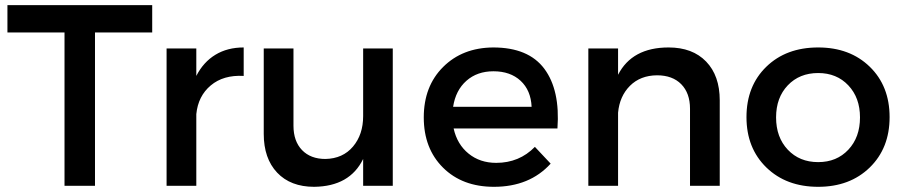

<svg xmlns="http://www.w3.org/2000/svg" viewBox="-20 -720 3502 744"><path d="M8.8 -594.2V-700.2H569.8V-594.2H348.1V0H230V-594.2Z M625.5 0V-532.2H740.7V-425.8Q768.1 -479.5 814.7 -507.8Q861.3 -536.1 924.3 -536.1V-425.8Q845.7 -430.2 796.6 -388.9Q747.6 -347.7 740.7 -277.8V0Z M1002 -201.2V-532.2H1117.2V-232.9Q1117.2 -172.9 1150.4 -138.4Q1183.6 -104 1241.2 -104Q1308.6 -105.5 1347.9 -152.1Q1387.2 -198.7 1387.2 -270V-532.2H1502V0H1387.2V-104Q1335.4 2.4 1197.3 3.9Q1106 3.9 1054 -51Q1002 -106 1002 -201.2Z M1891.1 -536.1Q2027.8 -536.1 2089.4 -453.4Q2150.9 -370.6 2140.1 -222.2H1737.8Q1751.5 -160.6 1795.7 -124.8Q1839.8 -88.9 1902.8 -88.9Q1992.2 -88.9 2052.7 -150.9L2113.8 -85.9Q2032.2 3.9 1894 3.9Q1771.5 3.9 1696.8 -70.3Q1622.1 -144.5 1622.1 -265.1Q1622.1 -385.7 1697 -460.4Q1772 -535.2 1891.1 -536.1ZM1735.8 -306.2H2040Q2037.1 -370.1 1997.3 -407Q1957.5 -443.8 1892.1 -443.8Q1829.1 -443.8 1787.4 -407Q1745.6 -370.1 1735.8 -306.2Z M2259.8 0V-532.2H2375V-430.2Q2429.2 -536.1 2570.8 -536.1Q2663.6 -536.1 2716.3 -481.4Q2769 -426.8 2769 -331.1V0H2653.8V-298.8Q2653.8 -358.9 2619.9 -393.6Q2585.9 -428.2 2525.9 -428.2Q2461.4 -427.7 2421.1 -387.5Q2380.9 -347.2 2375 -283.2V0Z M2872.6 -266.1Q2872.6 -386.7 2949.5 -461.4Q3026.4 -536.1 3150.4 -536.1Q3273.4 -536.1 3350.3 -461.4Q3427.2 -386.7 3427.2 -266.1Q3427.2 -146 3350.3 -71Q3273.4 3.9 3150.4 3.9Q3026.9 3.9 2949.7 -71Q2872.6 -146 2872.6 -266.1ZM2987.3 -265.1Q2987.3 -188 3032.7 -139.9Q3078.1 -91.8 3150.4 -91.8Q3222.2 -91.8 3267.3 -139.9Q3312.5 -188 3312.5 -265.1Q3312.5 -341.3 3267.3 -389.2Q3222.2 -437 3150.4 -437Q3078.1 -437 3032.7 -389.4Q2987.3 -341.8 2987.3 -265.1Z"/></svg>

Font: Trueno
Style: Rg
Weight: 400
Designer: Julieta Ulanovsky
Foundry: Julieta Ulanovsky
Version: Version 3.001b